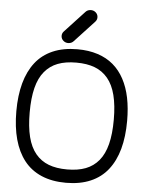

<svg xmlns="http://www.w3.org/2000/svg" viewBox="-64 -1051 843 1102"><g transform="rotate(5 357.5 -500.0)"><path d="M464.4 -675.3Q419.7 -692.4 357.7 -692.4Q295.7 -692.4 251 -675.3Q206.3 -658.2 175.7 -621.3Q145 -584.5 130.2 -525.8Q115.5 -467 115.5 -384.5Q115.5 -302 130.2 -243.4Q145 -184.8 175.7 -147.9Q206.3 -111.1 251 -94Q295.7 -76.9 357.7 -76.9Q419.7 -76.9 464.4 -94Q509 -111.1 539.7 -147.9Q570.3 -184.8 585.2 -243.4Q600.1 -302 600.1 -384.5Q600.1 -467 585.2 -525.8Q570.3 -584.5 539.7 -621.3Q509 -658.2 464.4 -675.3ZM357.7 -769.3Q422.4 -769.3 474.5 -752.3Q526.6 -735.4 564.3 -703.2Q602.1 -671.1 627.3 -624Q652.6 -576.9 664.8 -517.1Q677 -457.3 677 -384.5Q677 -293.5 657.6 -222.7Q638.2 -151.9 599.1 -102.1Q560.1 -52.2 499.3 -26.1Q438.5 0 357.7 0Q276.9 0 216.1 -26.1Q155.3 -52.2 116.3 -102.1Q77.4 -151.9 58 -222.7Q38.6 -293.5 38.6 -384.5Q38.6 -475.6 58 -546.4Q77.4 -617.2 116.3 -667.1Q155.3 -717 216.1 -743.2Q276.9 -769.3 357.7 -769.3ZM384 -986.8Q395 -998.8 412 -999.9Q429 -1001 441.7 -990.5Q454.3 -980 455.4 -964.1Q456.5 -948.2 445.6 -936.3L331.3 -813.2Q320.3 -801.3 303.3 -800.2Q286.4 -799.1 273.7 -809.6Q261 -820.1 259.9 -835.9Q258.8 -851.8 269.8 -863.8Z"/></g></svg>

Font: Tecnico
Style: Grueso
Weight: 700
Version: Version 1.3